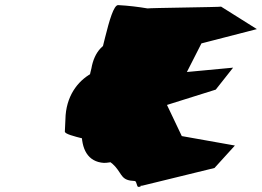

<svg xmlns="http://www.w3.org/2000/svg" viewBox="-20 -763 1026 752"><path d="M443 -743C408 -745 373 -493 349 -481C292 -454 244 -397 237 -312C236 -291 235 -269 234 -248C232 -229 380 -211 379 -192C377 -133 402 -144 431 -111C460 -78 455 -56 508 -54C516 -53 515 -31 522 -31C547 -32 514 -34 538 -36L820 -105L900 -193L692 -230L634 -352L825 -412L893 -498L712 -481L769 -593L986 -649L846 -737C843 -735 562 -732 558 -730C523 -736 482 -741 443 -743ZM502 -530C489 -558 469 -585 447 -605C386 -604 349 -559 338 -495C330 -469 295 -278 300 -251C298 -179 324 -129 387 -125C401 -125 416 -128 429 -131C441 -142 453 -155 464 -169C466 -180 501 -518 502 -530Z"/></svg>

Font: Ugly Stick
Style: It
Weight: 400
Designer: Stig
Foundry: Cannot Into Space Fonts
Version: Version 0.99